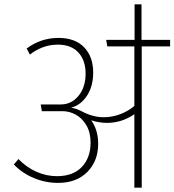

<svg xmlns="http://www.w3.org/2000/svg" viewBox="-20 -866 805 886"><path d="M765 -652H634V0H600V-339Q542 -299 474 -299Q436 -299 401 -311Q433 -266 433 -202Q433 -123 383 -72.5Q333 -22 248 -22Q190 -22 136 -44.5Q82 -67 44 -107L65 -132Q103 -93 149 -73Q195 -53 243 -53Q317 -53 357.5 -95.5Q398 -138 398 -208Q398 -255 378.5 -288Q359 -321 329.5 -337Q300 -353 269 -353H173L168 -384H260Q310 -384 342.5 -424Q375 -464 375 -526Q375 -588 341.5 -624Q308 -660 247 -660Q209 -660 175.5 -647Q142 -634 118 -614L103 -642Q168 -691 250 -691Q327 -691 368.5 -647.5Q410 -604 410 -531Q410 -468 381.5 -424.5Q353 -381 308 -369Q330 -366 354 -354Q407 -325 459 -325Q497 -325 534.5 -339Q572 -353 600 -377V-652H475L470 -682H601V-846H633V-682H765Z"/></svg>

Font: FiraGO UltraLight
Style: Regular
Weight: 200
Designer: bBox Type
Foundry: bBox Type GmbH
Version: Version 1.001